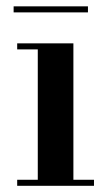

<svg xmlns="http://www.w3.org/2000/svg" viewBox="-20 -600 356 620"><path d="M24 -579.5H264V-560H24ZM35.5 -19.5H102V-440.5H35.5V-460H217V-19.5H283.5V0H35.5Z"/></svg>

Font: Bodoni* 11pt Medium
Style: Regular
Weight: 500
Version: Version 2.3